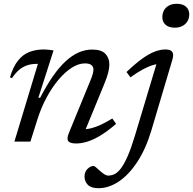

<svg xmlns="http://www.w3.org/2000/svg" viewBox="-20 -747 1018 1013"><path d="M43 -334.5 32.5 -339Q50 -396.5 76 -428.5Q102 -460.5 136.2 -473.2Q170.5 -486 211 -486Q220 -486 228.2 -485.2Q236.5 -484.5 245 -483.5Q253.5 -482.5 262.5 -481L182.5 -231.5H192Q225.5 -296 258.5 -343.8Q291.5 -391.5 325.5 -423Q359.5 -454.5 394.5 -470Q429.5 -485.5 466.5 -485.5Q515 -485.5 536 -463.2Q557 -441 557 -407Q557 -388.5 551 -364.2Q545 -340 530 -303.5L421.5 -39.5L416 -65.5Q437 -64.5 461.5 -70.5Q486 -76.5 514 -89.8Q542 -103 572.5 -122L592.5 -93.5Q546 -53.5 507.8 -30.8Q469.5 -8 438.5 1Q407.5 10 382 10Q349.5 10 340 -2.5Q330.5 -15 344.5 -48L457.5 -323.5Q466 -344 469.5 -357.2Q473 -370.5 473 -380Q473 -395 462.2 -403.8Q451.5 -412.5 427.5 -412.5Q394.5 -412.5 358.8 -389.8Q323 -367 289 -326.8Q255 -286.5 226.2 -233.2Q197.5 -180 178 -119L140.5 0H56L180 -410Q179 -410 177.2 -410Q175.5 -410 174 -410Q147.5 -410 125 -403Q102.5 -396 82.2 -379.5Q62 -363 43 -334.5ZM836.5 -656.5Q836.5 -677 845.5 -692.8Q854.5 -708.5 871.5 -717.8Q888.5 -727 912.5 -727Q944.5 -727 961.5 -711.5Q978.5 -696 978.5 -671.5Q978.5 -651 969.2 -635.2Q960 -619.5 943 -610.2Q926 -601 902 -601Q870 -601 853.2 -616.5Q836.5 -632 836.5 -656.5ZM778.5 -58.5Q749 39.5 704.2 107.5Q659.5 175.5 606.5 210.8Q553.5 246 499.5 246Q461 246 443.5 228.2Q426 210.5 426 184.5Q426 159.5 441.8 144Q457.5 128.5 474.5 128.5Q477.5 128.5 486.5 136Q495.5 143.5 509 156Q523.5 168.5 533.2 174Q543 179.5 550.5 179.5Q567.5 179.5 584 171.8Q600.5 164 617.5 142Q634.5 120 653 78.2Q671.5 36.5 692 -31.5L812.5 -432.5L830 -409.5Q812.5 -411 788.2 -404Q764 -397 734 -381Q704 -365 668.5 -339L647.5 -367Q694 -411.5 730.8 -437.8Q767.5 -464 797.2 -475Q827 -486 852 -486Q871 -486 881 -480.2Q891 -474.5 893 -461.8Q895 -449 888 -427Z"/></svg>

Font: Newsreader 11pt
Style: Italic
Weight: 400
Italic angle: -17°
Version: Version 1.003